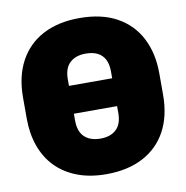

<svg xmlns="http://www.w3.org/2000/svg" viewBox="-83 -820 882 910"><g transform="rotate(-10 358.0 -364.5)"><path d="M357 11Q278 11 217 -12.5Q156 -36 114.5 -78.5Q73 -121 51.5 -181Q30 -241 30 -314V-416Q30 -517 69.5 -590Q109 -663 182.5 -701.5Q256 -740 358 -740Q465 -740 538 -699.5Q611 -659 648.5 -586Q686 -513 686 -416V-314Q686 -212 647 -139.5Q608 -67 534 -28Q460 11 357 11ZM358 -160Q407 -160 434.5 -186Q462 -212 462 -265V-464Q462 -500 450 -523Q438 -546 415 -557.5Q392 -569 358 -569Q310 -569 282 -543Q254 -517 254 -464V-265Q254 -229 266.5 -206Q279 -183 302.5 -171.5Q326 -160 358 -160ZM195 -298V-432H531V-298Z"/></g></svg>

Font: Hubot Sans Condensed ExtraLight Black
Style: Regular
Weight: 900
Version: Version 2.000